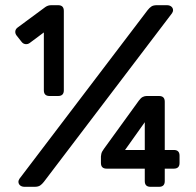

<svg xmlns="http://www.w3.org/2000/svg" viewBox="-20 -720 755 740"><path d="M38 0ZM549 -681Q556 -690 563.5 -695Q571 -700 585 -700H623Q634 -700 640.5 -694.5Q647 -689 647 -680Q647 -678 646 -675Q645 -672 643 -669L149 -19Q142 -10 134.5 -5Q127 0 113 0H75Q64 0 57.5 -5.5Q51 -11 51 -20Q51 -22 52 -25Q53 -28 55 -31ZM226 -372Q226 -350 204 -350H171Q149 -350 149 -372V-595L94 -554Q87 -549 78 -550Q69 -551 63 -559L44 -583Q38 -591 39 -599.5Q40 -608 48 -614L155 -693Q165 -700 178 -700H204Q226 -700 226 -678ZM515 -332Q523 -343 530.5 -346.5Q538 -350 545 -350H593Q615 -350 615 -328V-142H650Q672 -142 672 -120V-92Q672 -70 650 -70H615V-22Q615 0 593 0H560Q538 0 538 -22V-70H391Q369 -70 369 -92V-117Q369 -119 370.5 -127Q372 -135 381 -147ZM462 -142H538V-249Z"/></svg>

Font: Rubik
Style: Regular
Weight: 400
Designer: Hubert & Fischer
Foundry: Hubert & Fischer
Version: Version 1.002; ttfautohint (v1.6)